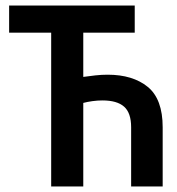

<svg xmlns="http://www.w3.org/2000/svg" viewBox="-20 -674 640 694"><path d="M165 0V-654H281V-396Q302 -399 324.5 -401.5Q347 -404 369 -404Q460 -404 514 -360Q568 -316 568 -214V0H454V-214Q454 -266 428.5 -288.5Q403 -311 350 -311Q333 -311 314.5 -308.5Q296 -306 281 -302V0ZM13 -556V-654H467V-556Z"/></svg>

Font: Source Code Pro SemiBold
Style: Regular
Weight: 600
Monospace: yes
Designer: Paul D. Hunt, Teo Tuominen
Foundry: Adobe Systems Incorporated
Version: Version 1.018;hotconv 1.0.116;makeotfexe 2.5.65601